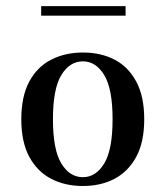

<svg xmlns="http://www.w3.org/2000/svg" viewBox="-20 -600 544 631"><path d="M252.4 11.3Q193.5 11.3 148 -12.5Q102.4 -36.3 76.2 -84.7Q50 -133.1 50 -208.1Q50 -283.1 76.2 -331.9Q102.4 -380.6 148.4 -404Q194.4 -427.4 252.4 -427.4Q311.3 -427.4 356.5 -404Q401.6 -380.6 427.8 -331.9Q454 -283.1 454 -208.1Q454 -133.1 427.8 -84.7Q401.6 -36.3 356.5 -12.5Q311.3 11.3 252.4 11.3ZM252.4 -17.7Q295.2 -17.7 322.6 -62.9Q350 -108.1 350 -208.1Q350 -308.1 322.6 -353.2Q295.2 -398.4 252.4 -398.4Q208.9 -398.4 181.5 -353.2Q154 -308.1 154 -208.1Q154 -108.1 181.5 -62.9Q208.9 -17.7 252.4 -17.7ZM115.3 -548.4V-579.8H392.7V-548.4Z"/></svg>

Font: Playfair SemiBold
Style: Regular
Weight: 600
Designer: Claus Eggers Sørensen
Foundry: Claus Eggers Sørensen
Version: Version 2.001;gftools[0.9.30]